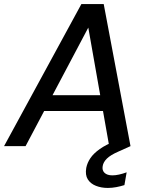

<svg xmlns="http://www.w3.org/2000/svg" viewBox="-37 -720 735 946"><path d="M-17 0 364 -700H474L606 0H501L398 -584L89 0ZM115 -173 155 -251H513L526 -173ZM494 206Q462 206 435.5 195.5Q409 185 395.5 163.5Q382 142 388 107Q393 82 408.5 59Q424 36 455 14Q486 -8 536 -27L590 -49L606 0L546 27Q507 44 489.5 61.5Q472 79 469 98Q465 119 478 131.5Q491 144 517 144Q532 144 550 140Q568 136 587 129L576 192Q557 198 536 202Q515 206 494 206Z"/></svg>

Font: DM Sans 18pt Medium
Style: Italic
Weight: 500
Italic angle: -10°
Designer: Colophon Foundry, Jonny Pinhorn
Foundry: Colophon Foundry
Version: Version 4.004;gftools[0.9.30]